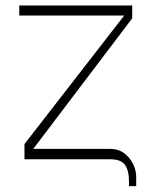

<svg xmlns="http://www.w3.org/2000/svg" viewBox="-20 -565 552 681"><path d="M437.5 95.2V78.1Q437.9 42.6 424.2 21.3Q410.5 0 372.2 0H66.8V-54L420.5 -509.9H48.3V-545.5H448.9V-500L98 -36.9H372.2Q400.6 -36.6 420.8 -21.3Q441.1 -6 452.1 16.7Q463.1 39.4 463.1 62.5V95.2Z"/></svg>

Font: Inter UI Thin
Style: Regular
Weight: 100
Designer: Rasmus Andersson
Foundry: rsms
Version: 3.2;8d6f07862